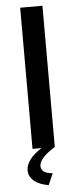

<svg xmlns="http://www.w3.org/2000/svg" viewBox="-60 -742 394 962"><g transform="rotate(-5 136.5 -261.0)"><path d="M170 130 145 188Q97 180 71.5 158Q46 136 46 106Q46 51 125 0H80V-710H192V0Q112 50 112 89Q112 126 170 130Z"/></g></svg>

Font: Raleway
Style: Regular
Weight: 600
Designer: Matt McInerney, Pablo Impallari, Rodrigo Fuenzalida
Foundry: Matt McInerney, Pablo Impallari, Rodrigo Fuenzalida
Version: Version 1.000;PS 001.001;hotconv 1.0.56; ttfautohint (v1.5)